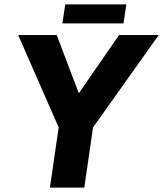

<svg xmlns="http://www.w3.org/2000/svg" viewBox="-20 -857 745 877"><path d="M208 0H365L405 -275L705 -697H524L340 -431L239 -697H63L248 -275ZM265 -750H544L557 -837H278Z"/></svg>

Font: HK Grotesk Black
Style: Italic
Weight: 900
Italic angle: -16°
Designer: Alfredo Marco Pradil
Foundry: Hanken Design Co.
Version: Version 3.001;FEAKit 1.0